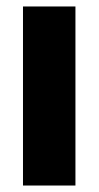

<svg xmlns="http://www.w3.org/2000/svg" viewBox="-20 -573 305 593"><path d="M213 0V-553H51V0Z"/></svg>

Font: Noto Sans Telugu ExtraCondensed Black
Style: Regular
Weight: 900
Width: 2
Designer: Jelle Bosma - Monotype Design Team
Foundry: Monotype Imaging Inc.
Version: Version 2.005